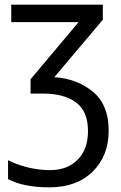

<svg xmlns="http://www.w3.org/2000/svg" viewBox="-20 -556 514 816"><path d="M27.8 -536.1V-461.9H314L109.9 -219.2V-158.2H165C223.1 -158.2 269 -145.5 303.2 -120.6C336.9 -95.7 354 -55.2 354 1C354 52.2 339.4 92.8 310.1 122.6C280.8 152.3 241.7 167 192.9 167C121.1 167 56.6 146.5 14.2 125V205.1C56.6 228 115.2 240.2 189.9 240.2C267.6 240.2 328.6 217.8 374 173.3C419.4 128.4 441.9 70.3 441.9 -1C441.9 -73.7 419.9 -128.4 375.5 -165.5C331.1 -202.6 276.4 -223.6 210.9 -228L417 -472.2V-536.1Z"/></svg>

Font: Avrile Sans
Style: Regular
Weight: 400
Designer: Monotype Design Team, Google (font), Stefan Peev (BGR Cyrillic), Cristiano Sobral (main changes)
Foundry: The Avrile Sans Project Authors
Version: Version 3.110